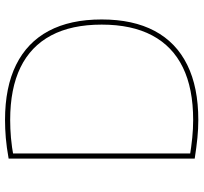

<svg xmlns="http://www.w3.org/2000/svg" viewBox="-42 -738 790 745"><g transform="rotate(-90 352.5 -365.0)"><path d="M260 10Q226 10 190.5 6.5Q155 3 110 -4V-726Q155 -734 190.5 -737Q226 -740 260 -740Q387 -740 474 -697Q561 -654 605.5 -570.5Q650 -487 650 -365Q650 -243 605.5 -159.5Q561 -76 474 -33Q387 10 260 10ZM260 -10Q382 -10 464 -50Q546 -90 588 -169Q630 -248 630 -365Q630 -482 588 -561Q546 -640 464 -680Q382 -720 260 -720Q226 -720 191 -717Q156 -714 113 -706L130 -716V-14L113 -24Q156 -17 191 -13.5Q226 -10 260 -10Z"/></g></svg>

Font: M PLUS 2 Thin
Style: Regular
Weight: 100
Designer: Coji Morishita
Foundry: UNDERFOREST DESIGN
Version: Version 1.001